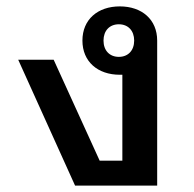

<svg xmlns="http://www.w3.org/2000/svg" viewBox="-20 -581 607 601"><path d="M472 0V-454C472 -520 424 -561 355 -561C286 -561 238 -520 238 -454C238 -388 286 -347 355 -347H363V-78H292L148 -394H37L215 0ZM352 -403C323 -403 304 -423 304 -454C304 -485 323 -505 352 -505C381 -505 400 -485 400 -454C400 -423 381 -403 352 -403Z"/></svg>

Font: IBM Plex Thai Looped Medium
Style: Regular
Weight: 500
Designer: Mike Abbink, Paul van der Laan, Pieter van Rosmalen, Ben Mitchell, Mark Frömberg
Foundry: Bold Monday
Version: Version 1.0